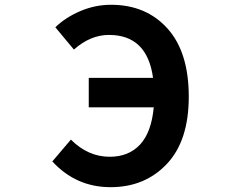

<svg xmlns="http://www.w3.org/2000/svg" viewBox="-20 -774 1040 808"><path d="M291 -565.4 212.9 -659.2Q254.9 -700.2 317.4 -727.1Q379.9 -753.9 447.3 -753.9Q594.7 -753.9 684.6 -654.3Q774.4 -554.7 774.4 -367.2Q774.4 -181.6 682.1 -84Q589.8 13.7 445.3 13.7Q299.8 13.7 200.2 -94.7L278.3 -186.5Q350.6 -114.3 441.4 -114.3Q521.5 -114.3 569.3 -165.5Q617.2 -216.8 627 -322.3H353.5V-446.3H624Q599.6 -627 438.5 -627Q360.4 -627 291 -565.4Z"/></svg>

Font: Gen Shin Gothic Monospace Bold
Style: Bold
Weight: 700
Designer: [Source Han Sans]
Ryoko NISHIZUKA  (kana & ideographs); Paul D. Hunt (Latin, Greek & Cyrillic); Wenlong ZHANG  (bopomofo
Version: Version 1.002.20150607